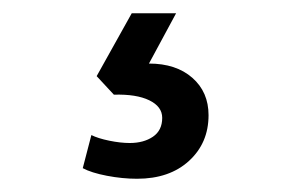

<svg xmlns="http://www.w3.org/2000/svg" viewBox="-20 -33 440 290"><path d="M105 221 118 171Q128 176 145 179.5Q162 183 176 183Q197 183 211 173.5Q225 164 225 145Q225 128 205.5 118.5Q186 109 152 110L126 82L179 -13H246L205 63Q246 63 270.5 84.5Q295 106 295 141Q295 183 265.5 210Q236 237 187 237Q165 237 141.5 232.5Q118 228 105 221Z"/></svg>

Font: Sarabun Medium
Style: Regular
Weight: 500
Designer: Suppakit Chalermlarp | Katatrad Co.,Ltd.
Foundry: Cadson Demak Co.,Ltd.
Version: Version 1.000; ttfautohint (v1.6)